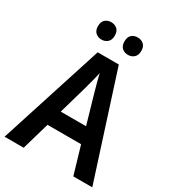

<svg xmlns="http://www.w3.org/2000/svg" viewBox="-215 -1124 1037 1149"><g transform="rotate(30 303.5 -549.5)"><path d="M475 -93 419 -283H187L132 -93H0L230 -809H376L606 -93ZM335 -585Q328 -611 318 -646.5Q308 -682 303 -708Q299 -689 293 -665.5Q287 -642 281 -620.5Q275 -599 272 -586L216 -391H391ZM153 -946Q153 -977 170 -991.5Q187 -1006 211 -1006Q235 -1006 252 -991.5Q269 -977 269 -946Q269 -916 252 -901Q235 -886 211 -886Q187 -886 170 -901Q153 -916 153 -946ZM336 -946Q336 -977 352.5 -991.5Q369 -1006 394 -1006Q418 -1006 435 -991.5Q452 -977 452 -946Q452 -916 435 -901Q418 -886 394 -886Q369 -886 352.5 -901Q336 -916 336 -946Z"/></g></svg>

Font: Noto Sans Telugu UI SemiCondensed SemiBold
Style: Regular
Weight: 600
Width: 4
Designer: Jelle Bosma - Monotype Design Team
Foundry: Monotype Imaging Inc.
Version: Version 2.005; ttfautohint (v1.8.4.7-5d5b)